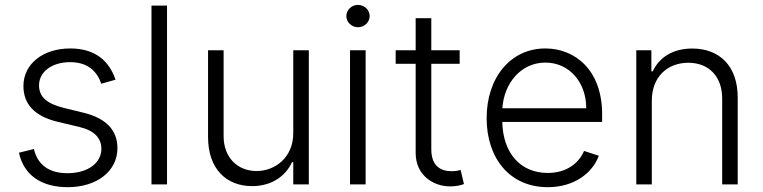

<svg xmlns="http://www.w3.org/2000/svg" viewBox="-20 -750 3104 781"><path d="M449.9 -425.8C423.3 -504.6 365.1 -552.9 265.3 -552.9C155.2 -552.9 75.3 -490.1 75.3 -400.2C75.3 -327.1 119.7 -277.3 214.5 -254.6L303.6 -233.3C363.6 -219.1 392.4 -188.2 392.4 -144.5C392.4 -87.7 338.1 -45.5 254.3 -45.5C179.7 -45.5 133.2 -79.2 117.9 -143.8L57.2 -128.9C76.3 -38 148.4 11.4 255.3 11.4C375.4 11.4 457.7 -54.7 457.7 -147.4C457.7 -220.2 411.9 -268.8 320.7 -291.2L238.3 -311.4C170.5 -328.5 138.8 -355.8 138.8 -403.1C138.8 -458.5 191.8 -497.2 265.3 -497.2C338.8 -497.2 375 -458.5 392 -409.4Z M659.4 -727.3H596.2V0H659.4Z M1172.9 -208.5C1172.9 -108.3 1097.7 -54.3 1023.8 -54.3C945 -54.3 889.6 -110.8 889.6 -196V-545.5H826.3V-192.1C826.3 -62.9 900.9 7.1 1005.7 7.1C1085.6 7.1 1142.4 -34.4 1168 -90.6H1172.9V0H1236.2V-545.5H1172.9Z M1403.8 0H1467.3V-545.5H1403.8ZM1436.1 -639.2C1462 -639.2 1483.7 -659.8 1483.7 -684.7C1483.7 -709.5 1462 -730.1 1436.1 -730.1C1410.2 -730.1 1388.8 -709.5 1388.8 -684.7C1388.8 -659.8 1410.2 -639.2 1436.1 -639.2Z M1849.8 -545.5H1734.4V-676.1H1670.8V-545.5H1589.5V-490.4H1670.8V-127.5C1670.8 -38.4 1741.1 8.2 1811.1 8.2C1837.4 8.2 1855.1 3.2 1867.2 -1.4L1853.7 -58.6C1844.8 -56.1 1833.5 -53.6 1816.8 -53.6C1773.8 -53.6 1734.4 -73.9 1734.4 -142.4V-490.4H1849.8Z M2208.1 11.4C2317.5 11.4 2391 -47.9 2415.8 -116.5L2355.8 -136C2334.9 -87 2285.5 -46.5 2208.1 -46.5C2096.6 -46.5 2025.9 -127.8 2023.1 -253.9H2429.3V-285.2C2429.3 -467.3 2316.8 -552.9 2198.5 -552.9C2057.2 -552.9 1959.5 -434.7 1959.5 -269.5C1959.5 -104 2055.4 11.4 2208.1 11.4ZM2023.4 -309.7C2030.2 -411.2 2098.7 -495.4 2198.5 -495.4C2296.2 -495.4 2364.7 -414.8 2364.7 -309.7Z M2631.4 -340.9C2631.4 -436.1 2693.9 -494.7 2779.8 -494.7C2863.6 -494.7 2917.6 -438.6 2917.6 -349.4V0H2980.8V-353.3C2980.8 -482.6 2905.9 -552.6 2795.8 -552.6C2715.9 -552.6 2660.9 -515.6 2635.3 -459.9H2629.6V-545.5H2568.2V0H2631.4Z"/></svg>

Font: Karasuma Gothic
Style: Light
Weight: 300
Designer: Rasmus Andersson / Ryoko Nishizuka
Foundry: rsms
Version: Version 1.00